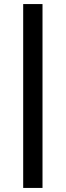

<svg xmlns="http://www.w3.org/2000/svg" viewBox="-20 -763 323 944"><path d="M94 161V-743H189V161Z"/></svg>

Font: Saira Thin Medium
Style: Regular
Weight: 500
Version: Version 1.101